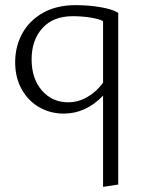

<svg xmlns="http://www.w3.org/2000/svg" viewBox="-20 -438 561 747"><path d="M440 -388V280L381 289V-66Q314 4 228 4Q176 4 133 -20.5Q90 -45 64.5 -90.5Q39 -136 39 -196Q39 -257 66.5 -307.5Q94 -358 147 -388Q200 -418 274 -418Q325 -418 371.5 -410Q418 -402 440 -388ZM381 -116V-356Q363 -365 330 -370Q297 -375 263 -375Q187 -375 145 -328.5Q103 -282 103 -207Q103 -132 143 -86Q183 -40 245 -40Q284 -40 319 -60Q354 -80 381 -116Z"/></svg>

Font: Ysabeau Infant Semilight
Style: Regular
Weight: 300
Designer: Christian Thalmann (Catharsis Fonts)
Version: Version 0.003